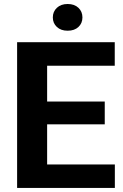

<svg xmlns="http://www.w3.org/2000/svg" viewBox="-20 -917 602 937"><path d="M540.5 -114.3V0H63.5V-710.9H540V-596.2H210V-421.4H491.2V-310.1H210V-114.3ZM237.8 -832Q237.8 -860.4 257.6 -878.9Q277.3 -897.5 310.1 -897.5Q343.3 -897.5 362.8 -878.9Q382.3 -860.4 382.3 -832Q382.3 -803.7 362.8 -785.4Q343.3 -767.1 310.1 -767.1Q277.3 -767.1 257.6 -785.4Q237.8 -803.7 237.8 -832Z"/></svg>

Font: Vazirmatn UI FD
Style: Bold
Weight: 700
Designer: Saber Rastikerdar
Foundry: Saber Rastikerdar
Version: Version 33.003